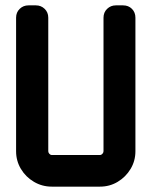

<svg xmlns="http://www.w3.org/2000/svg" viewBox="-20 -696 566 716"><path d="M485 -132Q485 -96 467 -66Q449 -36 419 -18Q389 0 353 0H173Q137 0 106.5 -18Q76 -36 58 -66Q40 -96 40 -132V-630Q40 -650 53.5 -663Q67 -676 86 -676H114Q133 -676 146.5 -663Q160 -650 160 -630V-132Q160 -127 164 -122.5Q168 -118 173 -118H353Q358 -118 362 -122.5Q366 -127 366 -132V-630Q366 -650 379.5 -663Q393 -676 412 -676H439Q459 -676 472 -663Q485 -650 485 -630Z"/></svg>

Font: Monomaniac One
Style: Regular
Weight: 400
Version: Version 1.000; ttfautohint (v1.8.3)